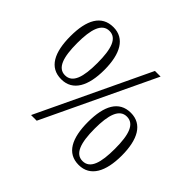

<svg xmlns="http://www.w3.org/2000/svg" viewBox="-168 -934 1154 1154"><g transform="rotate(45 409.0 -357.0)"><path d="M190 -280C289 -280 334 -368 334 -503C334 -640 287 -724 191 -724C89 -724 46 -639 46 -503C46 -365 89 -280 190 -280ZM214 0H262L601 -714H553ZM189 -313C127 -313 104 -382 104 -503C104 -618 126 -691 190 -691C252 -691 275 -624 275 -503C275 -385 254 -313 189 -313ZM628 10C727 10 772 -78 772 -213C772 -350 726 -434 629 -434C528 -434 485 -349 485 -213C485 -75 528 10 628 10ZM628 -23C566 -23 542 -92 542 -213C542 -328 564 -401 628 -401C691 -401 714 -334 714 -213C714 -95 693 -23 628 -23Z"/></g></svg>

Font: Noto Serif Myanmar SemiCondensed Light
Style: Regular
Weight: 300
Width: 4
Designer: Ben Mitchell and the Monotype Design Team
Foundry: Monotype Imaging Inc.
Version: Version 2.106